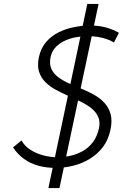

<svg xmlns="http://www.w3.org/2000/svg" viewBox="-20 -838 622 972"><path d="M225 114H281L479 -818H422ZM557 -623 582 -672Q561 -684 537.5 -692.5Q514 -701 488.5 -705Q463 -709 436 -709Q398 -709 356.5 -701Q315 -693 278 -675Q241 -657 214 -626Q187 -595 177 -549Q168 -506 177.5 -475.5Q187 -445 209.5 -422.5Q232 -400 262.5 -383.5Q293 -367 326 -352.5Q359 -338 389.5 -323Q420 -308 443 -289.5Q466 -271 477 -246.5Q488 -222 481 -188Q472 -148 451.5 -120Q431 -92 402 -75Q373 -58 339 -50Q305 -42 269 -42Q235 -42 199 -51.5Q163 -61 133.5 -80Q104 -99 89 -127L46 -92Q69 -57 101.5 -33.5Q134 -10 174.5 1Q215 12 262 12Q306 12 350.5 1Q395 -10 434 -33.5Q473 -57 500.5 -93Q528 -129 539 -180Q549 -227 540 -260Q531 -293 509 -317Q487 -341 456.5 -358Q426 -375 393 -388.5Q360 -402 329 -416Q298 -430 274.5 -447.5Q251 -465 240 -489.5Q229 -514 236 -549Q243 -581 264 -601.5Q285 -622 313 -634Q341 -646 370.5 -650.5Q400 -655 425 -655Q449 -655 472.5 -651.5Q496 -648 517.5 -641Q539 -634 557 -623Z"/></svg>

Font: Advent Pro
Style: Italic
Weight: 400
Italic angle: -12°
Designer: VivaRado, Andreas Kalpakidis
Foundry: VivaRado, Andreas Kalpakidis
Version: Version 3.000